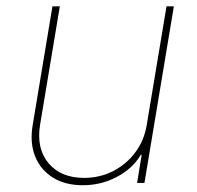

<svg xmlns="http://www.w3.org/2000/svg" viewBox="-20 -565 608 593"><path d="M433.2 -179 494.3 -545.5H517L426.1 0H403.4L417.6 -86.6H414.8Q389.2 -44 340.7 -18.5Q292.3 7.1 235.8 7.1Q181.1 7.1 143.1 -16.7Q105.1 -40.5 88.4 -82.4Q71.7 -124.3 81 -179L142 -545.5H164.8L103.7 -179Q92 -106.5 129.8 -61.1Q167.6 -15.6 240.1 -15.6Q288.4 -15.6 329.4 -36.6Q370.4 -57.5 397.9 -94.5Q425.4 -131.4 433.2 -179Z"/></svg>

Font: Inter UI Thin
Style: Italic
Weight: 100
Italic angle: -9.39999°
Designer: Rasmus Andersson
Foundry: rsms
Version: 3.2;8d6f07862